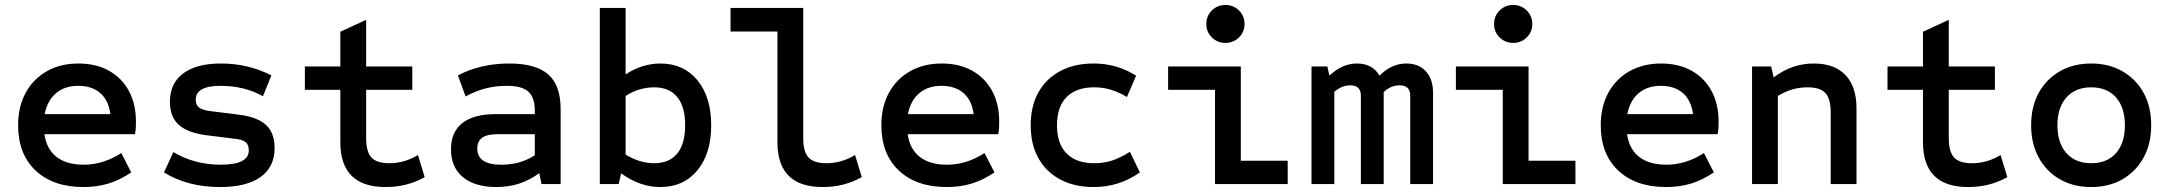

<svg xmlns="http://www.w3.org/2000/svg" viewBox="-20 -742 8740 774"><path d="M317 12Q194 12 123.5 -54.5Q53 -121 53 -237Q53 -312 83.5 -368Q114 -424 169 -455Q224 -486 296 -486Q367 -486 419 -457Q471 -428 499.5 -375.5Q528 -323 528 -252Q528 -240 527.5 -227.5Q527 -215 524 -201H159Q168 -140 208.5 -109Q249 -78 318 -78Q396 -78 469 -125L509 -47Q463 -16 417 -2Q371 12 317 12ZM160 -282H425Q418 -337 384.5 -366.5Q351 -396 295 -396Q241 -396 206 -366.5Q171 -337 160 -282Z M867 12Q736 12 641 -47L679 -129Q720 -104 768.5 -91Q817 -78 870 -78Q983 -78 983 -136Q983 -159 969.5 -169.5Q956 -180 923 -183L811 -197Q736 -207 700.5 -239Q665 -271 665 -332Q665 -406 718.5 -446Q772 -486 871 -486Q981 -486 1074 -438L1040 -354Q965 -396 869 -396Q769 -396 769 -340Q769 -319 782.5 -308.5Q796 -298 829 -294L941 -280Q1016 -271 1051.5 -239Q1087 -207 1087 -145Q1087 -69 1030.5 -28.5Q974 12 867 12Z M1534 12Q1352 12 1352 -169V-380H1209V-474H1352V-614L1456 -662V-474H1642V-380H1456V-185Q1456 -130 1477.5 -107Q1499 -84 1550 -84Q1610 -84 1665 -117L1692 -28Q1622 12 1534 12Z M1981 12Q1894 12 1846 -28Q1798 -68 1798 -140Q1798 -210 1844 -246Q1890 -282 1978 -282H2136V-295Q2136 -349 2110 -372.5Q2084 -396 2023 -396Q1933 -396 1857 -353L1826 -438Q1917 -486 2033 -486Q2140 -486 2190 -442Q2240 -398 2240 -303V0H2163L2154 -44Q2114 -15 2072 -1.5Q2030 12 1981 12ZM2002 -78Q2077 -78 2136 -116V-201H1985Q1943 -201 1923.5 -186.5Q1904 -172 1904 -143Q1904 -111 1928 -94.5Q1952 -78 2002 -78Z M2642 12Q2560 12 2484 -43L2474 0H2398V-710H2502V-442Q2535 -464 2570.5 -475Q2606 -486 2642 -486Q2736 -486 2791.5 -418.5Q2847 -351 2847 -237Q2847 -123 2791.5 -55.5Q2736 12 2642 12ZM2617 -84Q2678 -84 2710 -123Q2742 -162 2742 -237Q2742 -312 2710 -351Q2678 -390 2617 -390Q2588 -390 2558.5 -381.5Q2529 -373 2502 -355V-119Q2529 -102 2558.5 -93Q2588 -84 2617 -84Z M3296 12Q3114 12 3114 -169V-615H2925V-710H3218V-185Q3218 -130 3239.5 -107Q3261 -84 3312 -84Q3372 -84 3427 -117L3454 -28Q3384 12 3296 12Z M3797 12Q3674 12 3603.5 -54.5Q3533 -121 3533 -237Q3533 -312 3563.5 -368Q3594 -424 3649 -455Q3704 -486 3776 -486Q3847 -486 3899 -457Q3951 -428 3979.5 -375.5Q4008 -323 4008 -252Q4008 -240 4007.5 -227.5Q4007 -215 4004 -201H3639Q3648 -140 3688.5 -109Q3729 -78 3798 -78Q3876 -78 3949 -125L3989 -47Q3943 -16 3897 -2Q3851 12 3797 12ZM3640 -282H3905Q3898 -337 3864.5 -366.5Q3831 -396 3775 -396Q3721 -396 3686 -366.5Q3651 -337 3640 -282Z M4389 12Q4311 12 4254 -18.5Q4197 -49 4166 -104.5Q4135 -160 4135 -237Q4135 -314 4166 -369.5Q4197 -425 4254 -455.5Q4311 -486 4389 -486Q4482 -486 4560 -437L4523 -351Q4487 -372 4456 -381Q4425 -390 4391 -390Q4319 -390 4280 -351Q4241 -312 4241 -237Q4241 -162 4280 -123Q4319 -84 4391 -84Q4429 -84 4462 -94.5Q4495 -105 4535 -130L4575 -47Q4492 12 4389 12Z M4878 0V-380H4689V-474H4982V-94H5171V0ZM4920 -569Q4888 -569 4865.5 -591Q4843 -613 4843 -645Q4843 -678 4865.5 -700Q4888 -722 4920 -722Q4952 -722 4974.5 -700Q4997 -678 4997 -645Q4997 -613 4974.5 -591Q4952 -569 4920 -569Z M5267 0V-474H5331L5339 -437Q5391 -486 5450 -486Q5513 -486 5541 -437Q5590 -486 5649 -486Q5699 -486 5728 -454.5Q5757 -423 5757 -368V0H5665V-356Q5665 -398 5622 -398Q5587 -398 5558 -371V0H5466V-356Q5466 -398 5424 -398Q5389 -398 5359 -372V0Z M6038 0V-380H5849V-474H6142V-94H6331V0ZM6080 -569Q6048 -569 6025.5 -591Q6003 -613 6003 -645Q6003 -678 6025.5 -700Q6048 -722 6080 -722Q6112 -722 6134.5 -700Q6157 -678 6157 -645Q6157 -613 6134.5 -591Q6112 -569 6080 -569Z M6697 12Q6574 12 6503.5 -54.5Q6433 -121 6433 -237Q6433 -312 6463.5 -368Q6494 -424 6549 -455Q6604 -486 6676 -486Q6747 -486 6799 -457Q6851 -428 6879.5 -375.5Q6908 -323 6908 -252Q6908 -240 6907.5 -227.5Q6907 -215 6904 -201H6539Q6548 -140 6588.5 -109Q6629 -78 6698 -78Q6776 -78 6849 -125L6889 -47Q6843 -16 6797 -2Q6751 12 6697 12ZM6540 -282H6805Q6798 -337 6764.5 -366.5Q6731 -396 6675 -396Q6621 -396 6586 -366.5Q6551 -337 6540 -282Z M7043 0V-474H7120L7130 -430Q7169 -459 7208.5 -472.5Q7248 -486 7292 -486Q7375 -486 7419.5 -439.5Q7464 -393 7464 -305V0H7360V-289Q7360 -344 7338.5 -367Q7317 -390 7267 -390Q7235 -390 7205.5 -381.5Q7176 -373 7147 -355V0Z M7914 12Q7732 12 7732 -169V-380H7589V-474H7732V-614L7836 -662V-474H8022V-380H7836V-185Q7836 -130 7857.5 -107Q7879 -84 7930 -84Q7990 -84 8045 -117L8072 -28Q8002 12 7914 12Z M8410 12Q8338 12 8283.5 -19.5Q8229 -51 8198.5 -107Q8168 -163 8168 -237Q8168 -312 8198.5 -367.5Q8229 -423 8283.5 -454.5Q8338 -486 8410 -486Q8482 -486 8536.5 -454.5Q8591 -423 8621.5 -367.5Q8652 -312 8652 -237Q8652 -163 8621.5 -107Q8591 -51 8536.5 -19.5Q8482 12 8410 12ZM8410 -84Q8474 -84 8510 -124.5Q8546 -165 8546 -237Q8546 -309 8510 -349.5Q8474 -390 8410 -390Q8347 -390 8310.5 -349.5Q8274 -309 8274 -237Q8274 -165 8310.5 -124.5Q8347 -84 8410 -84Z"/></svg>

Font: Sometype Mono SemiBold
Style: Regular
Weight: 600
Designer: Ryoichi Tsunekawa
Foundry: Dharma Type
Version: Version 1.001